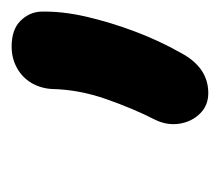

<svg xmlns="http://www.w3.org/2000/svg" viewBox="-44 -712 378 330"><g transform="rotate(-90 145.0 -547.0)"><path d="M150 -378Q129 -378 115 -392Q101 -406 97.5 -427Q94 -448 104 -469Q123 -506 139.5 -553Q156 -600 157 -646Q158 -666 167.5 -682Q177 -698 193.5 -707Q210 -716 230 -716Q259 -716 274 -701Q289 -686 290 -666Q291 -630 281.5 -588.5Q272 -547 256 -504.5Q240 -462 219 -425Q194 -378 150 -378Z"/></g></svg>

Font: Shantell Sans Light SemiBold
Style: Italic
Weight: 600
Italic angle: -11°
Version: Version 1.011;[c5ecc13dd]